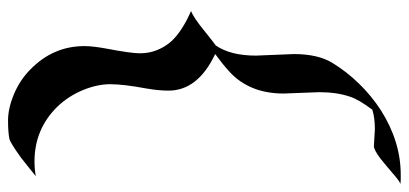

<svg xmlns="http://www.w3.org/2000/svg" viewBox="-292 -581 1026 482"><g transform="rotate(90 221.0 -340.0)"><path d="M119.6 -469.7 115.7 -564.5Q115.7 -625 137.7 -661.1Q159.7 -697.3 190.2 -728.5Q220.7 -759.8 256.8 -783.2Q335.4 -833 418.5 -833Q424.3 -833 430.2 -833Q436 -833 441.9 -832Q436.5 -831.1 422.4 -819.1Q408.2 -807.1 398.2 -798.6Q388.2 -790 378.9 -782.7Q356.4 -765.6 346.7 -765.6L304.7 -768.1Q275.4 -768.1 255.4 -761.7Q229.5 -727.1 222.7 -705.6Q211.4 -672.4 211.4 -628.4L214.8 -539.1Q214.8 -452.6 159.2 -402.3Q140.6 -385.3 115.7 -367.2Q207.5 -323.7 207.5 -250Q207.5 -225.1 202.1 -194.3Q191.4 -136.7 191.4 -103.8Q191.4 -70.8 206.3 -34.9Q221.2 1 247.1 28.3Q303.7 86.4 385.3 86.4Q406.2 86.4 422.4 83Q415.5 88.4 402.8 98.9Q390.1 109.4 376 120.1Q337.9 147.5 328.6 149.4Q312 152.8 282 152.8Q252 152.8 216.3 137.9Q180.7 123 154.3 96.7Q95.7 39.6 95.7 -39.1Q95.7 -59.1 101.6 -91.8Q113.8 -155.3 113.8 -178.5Q113.8 -201.7 105.5 -221.9Q97.2 -242.2 83 -257.8Q58.6 -284.2 7.8 -306.6Q23.9 -313 54.4 -337.6Q85 -362.3 94.2 -368.7Q119.6 -405.8 119.6 -469.7Z"/></g></svg>

Font: Fondamento
Style: Regular
Weight: 400
Version: Version 1.000